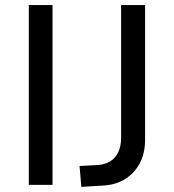

<svg xmlns="http://www.w3.org/2000/svg" viewBox="-20 -725 681 753"><path d="M93 0V-705H186V0ZM299 8 292 -74 366 -78Q392 -80 412.5 -92.5Q433 -105 444 -128.5Q455 -152 455 -185V-705H549V-177Q549 -124 528 -84.5Q507 -45 469.5 -22Q432 1 380 3Z"/></svg>

Font: Nunito Sans 7pt Condensed Medium
Style: Regular
Weight: 500
Width: 3
Designer: Vernon Adams
Foundry: Vernon Adams
Version: Version 3.101;gftools[0.9.27]